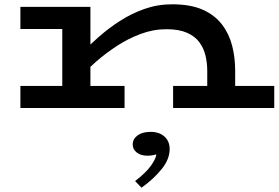

<svg xmlns="http://www.w3.org/2000/svg" viewBox="-20 -503 1301 894"><path d="M945 0V-173Q945 -209 937 -243.5Q929 -278 908.5 -306Q888 -334 850.5 -350.5Q813 -367 755 -367Q694 -367 635 -345Q576 -323 523.5 -288.5Q471 -254 427.5 -216Q384 -178 354 -146V-250Q392 -289 438.5 -330Q485 -371 538.5 -405.5Q592 -440 653 -461.5Q714 -483 781 -483Q867 -483 923.5 -458Q980 -433 1013.5 -389Q1047 -345 1061 -290Q1075 -235 1075 -175V0ZM75 0V-103H560V0ZM270 0V-471H401V0ZM75 -368V-471H370V-368ZM786 0V-103H1257V0ZM770 191Q770 238 733 284Q696 330 639 371L609 340Q659 302 682.5 269Q706 236 708 216Q702 218 690.5 220Q679 222 667 222Q635 222 616.5 207Q598 192 598 170Q598 144 620.5 127.5Q643 111 681 111Q722 111 746 133Q770 155 770 191Z"/></svg>

Font: BioRhyme Expanded SemiBold
Style: Regular
Weight: 600
Width: 7
Designer: Aoife Mooney
Foundry: Aoife Mooney Type
Version: Version 1.600;gftools[0.9.33]